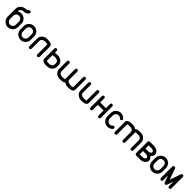

<svg xmlns="http://www.w3.org/2000/svg" viewBox="699 -3114 5450 5450"><g transform="rotate(45 3424.0 -389.5)"><path d="M272 -725Q297 -726 312 -733Q329 -741 341 -752L364 -771Q374 -779 390 -779Q410 -779 423.5 -764.5Q437 -750 437 -732Q437 -715 425 -702Q395 -668 359 -650Q324 -632 272 -631H267Q244 -631 223.5 -623Q203 -615 187 -599.5Q171 -584 161.5 -563.5Q152 -543 152 -517V-514Q168 -525 187 -533Q225 -550 268 -550Q311 -550 349.5 -533.5Q388 -517 416.5 -489Q445 -461 461 -422.5Q477 -384 477 -340V-210Q477 -167 461 -128.5Q445 -90 416.5 -61.5Q388 -33 349.5 -16.5Q311 0 268 0Q225 0 200 -10.5Q175 -21 164 -28Q140 -42 116 -66Q96 -86 81 -116Q77 -121 74 -127Q58 -165 58 -208V-517Q58 -560 74.5 -598Q91 -636 119.5 -664Q148 -692 185.5 -708.5Q223 -725 267 -725ZM153 -210Q153 -186 162 -165Q171 -144 186.5 -128Q202 -112 223 -103Q244 -94 268 -94Q291 -94 311.5 -103Q332 -112 348.5 -128Q365 -144 374.5 -165Q384 -186 384 -210V-341Q384 -366 374.5 -387.5Q365 -409 349.5 -424.5Q334 -440 313 -448Q292 -456 268 -456Q245 -456 224.5 -448Q204 -440 188 -424.5Q172 -409 162.5 -387.5Q153 -366 153 -340Z M570 -340Q570 -384 586.5 -422.5Q603 -461 631.5 -489Q660 -517 698 -533.5Q736 -550 779 -550Q822 -550 860.5 -533.5Q899 -517 927.5 -489Q956 -461 972 -422.5Q988 -384 988 -340V-210Q988 -167 972 -128.5Q956 -90 927.5 -61.5Q899 -33 860.5 -16.5Q822 0 779 0Q736 0 698 -16.5Q660 -33 631.5 -61.5Q603 -90 586.5 -128.5Q570 -167 570 -210ZM664 -210Q664 -186 673 -165Q682 -144 697.5 -128Q713 -112 734 -103Q755 -94 779 -94Q802 -94 822.5 -103Q843 -112 859.5 -128Q876 -144 885.5 -165Q895 -186 895 -210V-341Q895 -366 885.5 -387.5Q876 -409 860.5 -424.5Q845 -440 824 -448Q803 -456 779 -456Q756 -456 735.5 -448Q715 -440 699 -424.5Q683 -409 673.5 -387.5Q664 -366 664 -340Z M1412 -451Q1405 -452 1393.5 -454Q1382 -456 1368.5 -457.5Q1355 -459 1340.5 -460Q1326 -461 1313 -461Q1289 -461 1265.5 -455Q1242 -449 1224 -437Q1206 -425 1194 -406Q1182 -387 1182 -361V-50Q1182 -29 1168.5 -15.5Q1155 -2 1136 -2Q1116 -2 1102.5 -15.5Q1089 -29 1089 -50V-361Q1089 -404 1106 -440Q1123 -476 1151.5 -501.5Q1180 -527 1217.5 -541Q1255 -555 1297 -555Q1323 -555 1359 -553.5Q1395 -552 1428 -542Q1461 -532 1484 -511Q1507 -490 1507 -451V-47Q1507 -28 1493 -14.5Q1479 -1 1459 -1Q1439 -1 1425.5 -14.5Q1412 -28 1412 -47Z M2055 -194Q2055 -147 2036.5 -110.5Q2018 -74 1986.5 -49.5Q1955 -25 1914.5 -12.5Q1874 0 1831 0Q1804 0 1770 -2.5Q1736 -5 1706.5 -15.5Q1677 -26 1657 -47Q1637 -68 1637 -105V-507Q1637 -526 1651 -539.5Q1665 -553 1684 -553Q1704 -553 1717.5 -539.5Q1731 -526 1731 -506V-432Q1761 -438 1792.5 -439Q1824 -440 1847 -440Q1887 -440 1925 -426Q1963 -412 1992 -387Q2021 -362 2038 -326Q2055 -290 2055 -247ZM1961 -246Q1961 -273 1950 -292Q1939 -311 1920.5 -323Q1902 -335 1879 -340.5Q1856 -346 1833 -346Q1808 -346 1781 -343.5Q1754 -341 1731 -336V-105Q1753 -99 1783 -96.5Q1813 -94 1837 -94Q1860 -94 1882 -100Q1904 -106 1921.5 -118.5Q1939 -131 1950 -149.5Q1961 -168 1961 -194Z M2790 -507Q2790 -527 2803.5 -540.5Q2817 -554 2837 -554Q2857 -554 2870.5 -540.5Q2884 -527 2884 -507V-104Q2884 -79 2873.5 -61.5Q2863 -44 2845.5 -32.5Q2828 -21 2805.5 -14Q2783 -7 2760 -4Q2737 -1 2714 -0.5Q2691 0 2674 0Q2636 0 2601.5 -11.5Q2567 -23 2538 -46Q2523 -29 2499 -19.5Q2475 -10 2449 -6Q2423 -2 2397 -1Q2371 0 2351 0Q2310 0 2272 -14Q2234 -28 2205.5 -54Q2177 -80 2159.5 -115.5Q2142 -151 2142 -193V-505Q2142 -525 2155.5 -539Q2169 -553 2190 -553Q2209 -553 2222.5 -539Q2236 -525 2236 -505V-193Q2238 -164 2250.5 -145Q2263 -126 2282.5 -114Q2302 -102 2326.5 -97.5Q2351 -93 2377 -93Q2401 -93 2423.5 -96.5Q2446 -100 2466 -104V-507Q2466 -527 2479.5 -540.5Q2493 -554 2513 -554Q2533 -554 2546.5 -540.5Q2560 -527 2560 -507V-187Q2560 -160 2572.5 -142Q2585 -124 2605 -113Q2625 -102 2650 -97.5Q2675 -93 2701 -93Q2725 -93 2748.5 -96.5Q2772 -100 2790 -104Z M3325 -509Q3325 -528 3338.5 -541.5Q3352 -555 3372 -555Q3392 -555 3406 -541.5Q3420 -528 3420 -509V-105Q3420 -66 3397 -45Q3374 -24 3341 -14Q3308 -4 3272 -2.5Q3236 -1 3210 -1Q3168 -1 3130.5 -15Q3093 -29 3064.5 -54.5Q3036 -80 3019 -116Q3002 -152 3002 -195V-506Q3002 -527 3015.5 -540.5Q3029 -554 3049 -554Q3068 -554 3081.5 -540.5Q3095 -527 3095 -506V-195Q3095 -169 3107 -150Q3119 -131 3137 -119Q3155 -107 3178.5 -101Q3202 -95 3226 -95Q3239 -95 3253.5 -96Q3268 -97 3281.5 -98.5Q3295 -100 3306.5 -102Q3318 -104 3325 -105Z M3545 -507Q3545 -526 3558.5 -540Q3572 -554 3591 -554Q3611 -554 3624.5 -540Q3638 -526 3638 -507V-344H3867V-507Q3867 -526 3880.5 -540Q3894 -554 3913 -554Q3933 -554 3946.5 -540Q3960 -526 3960 -507V-47Q3960 -27 3946.5 -13.5Q3933 0 3913 0Q3894 0 3880.5 -13.5Q3867 -27 3867 -47V-250H3638V-47Q3638 -27 3624.5 -13.5Q3611 0 3591 0Q3572 0 3558.5 -13.5Q3545 -27 3545 -47Z M4355 -132Q4369 -148 4390 -148Q4407 -148 4420 -138Q4437 -124 4437 -102Q4437 -84 4425 -70Q4396 -36 4356 -18Q4316 0 4269 0Q4226 0 4188.5 -16Q4151 -32 4122 -61Q4094 -90 4077.5 -127.5Q4061 -165 4061 -208V-342Q4061 -386 4077.5 -423.5Q4094 -461 4122 -489Q4150 -517 4187 -533.5Q4224 -550 4267 -550H4269Q4304 -550 4329.5 -542Q4355 -534 4374 -523Q4393 -512 4405.5 -500Q4418 -488 4425 -480Q4437 -466 4437 -449Q4437 -440 4433 -430.5Q4429 -421 4421 -414Q4408 -402 4390 -402Q4381 -402 4371.5 -406Q4362 -410 4355 -418L4343 -430Q4337 -436 4327.5 -442Q4318 -448 4304 -452Q4290 -456 4269 -456Q4246 -456 4225 -447.5Q4204 -439 4188 -423Q4172 -407 4163 -386Q4154 -365 4154 -342V-208Q4154 -184 4163.5 -164Q4173 -144 4188 -127Q4204 -111 4226 -102.5Q4248 -94 4271 -94Q4294 -94 4316.5 -103Q4339 -112 4355 -132Z M4618 -47Q4618 -27 4604.5 -13.5Q4591 0 4571 0Q4551 0 4537.5 -13.5Q4524 -27 4524 -47V-450Q4524 -475 4534.5 -492.5Q4545 -510 4562.5 -521.5Q4580 -533 4602.5 -540Q4625 -547 4648 -550Q4671 -553 4694 -553.5Q4717 -554 4734 -554Q4772 -554 4806.5 -542.5Q4841 -531 4870 -508Q4885 -525 4909 -534.5Q4933 -544 4959 -548Q4985 -552 5011 -553Q5037 -554 5057 -554Q5098 -554 5136 -540Q5174 -526 5202.5 -500Q5231 -474 5248.5 -438.5Q5266 -403 5266 -361V-49Q5266 -29 5252.5 -15Q5239 -1 5218 -1Q5199 -1 5185.5 -15Q5172 -29 5172 -49V-361Q5170 -390 5157.5 -409Q5145 -428 5125.5 -440Q5106 -452 5081.5 -456.5Q5057 -461 5031 -461Q5007 -461 4984.5 -457.5Q4962 -454 4942 -450V-47Q4942 -27 4928.5 -13.5Q4915 0 4895 0Q4875 0 4861.5 -13.5Q4848 -27 4848 -47V-367Q4848 -394 4835.5 -412Q4823 -430 4803 -441Q4783 -452 4758 -456.5Q4733 -461 4707 -461Q4683 -461 4659.5 -457.5Q4636 -454 4618 -450Z M5377 -504Q5377 -524 5391 -538Q5405 -552 5425 -552H5587Q5628 -552 5664.5 -540Q5701 -528 5728 -507Q5755 -486 5771 -456Q5787 -426 5787 -390Q5787 -374 5781 -357.5Q5775 -341 5765 -326Q5755 -311 5743 -298.5Q5731 -286 5718 -278Q5731 -269 5743 -256Q5755 -243 5765 -227.5Q5775 -212 5781 -195Q5787 -178 5787 -162Q5787 -126 5770.5 -96Q5754 -66 5726.5 -45Q5699 -24 5662.5 -12Q5626 0 5587 0H5424Q5405 -1 5391 -16Q5377 -31 5377 -50ZM5471 -229V-96H5587Q5633 -96 5658.5 -116.5Q5684 -137 5684 -162Q5684 -179 5674 -191.5Q5664 -204 5649.5 -212.5Q5635 -221 5618 -225Q5601 -229 5587 -229ZM5587 -327Q5601 -327 5618 -330.5Q5635 -334 5649.5 -341.5Q5664 -349 5674 -361Q5684 -373 5684 -390Q5684 -415 5658.5 -435.5Q5633 -456 5587 -456H5471V-327Z M5859 -340Q5859 -384 5875.5 -422.5Q5892 -461 5920.5 -489Q5949 -517 5987 -533.5Q6025 -550 6068 -550Q6111 -550 6149.5 -533.5Q6188 -517 6216.5 -489Q6245 -461 6261 -422.5Q6277 -384 6277 -340V-210Q6277 -167 6261 -128.5Q6245 -90 6216.5 -61.5Q6188 -33 6149.5 -16.5Q6111 0 6068 0Q6025 0 5987 -16.5Q5949 -33 5920.5 -61.5Q5892 -90 5875.5 -128.5Q5859 -167 5859 -210ZM5953 -210Q5953 -186 5962 -165Q5971 -144 5986.5 -128Q6002 -112 6023 -103Q6044 -94 6068 -94Q6091 -94 6111.5 -103Q6132 -112 6148.5 -128Q6165 -144 6174.5 -165Q6184 -186 6184 -210V-341Q6184 -366 6174.5 -387.5Q6165 -409 6149.5 -424.5Q6134 -440 6113 -448Q6092 -456 6068 -456Q6045 -456 6024.5 -448Q6004 -440 5988 -424.5Q5972 -409 5962.5 -387.5Q5953 -366 5953 -340Z M6372 -504Q6372 -522 6386 -537.5Q6400 -553 6420 -553Q6435 -553 6447.5 -544.5Q6460 -536 6465 -522L6584 -188L6700 -521Q6705 -536 6717.5 -544Q6730 -552 6745 -552Q6768 -552 6779 -538Q6790 -524 6792 -508V-501V-47Q6792 -27 6778.5 -13.5Q6765 0 6745 0Q6726 0 6712 -13.5Q6698 -27 6698 -47V-229L6629 -32Q6624 -17 6611 -8.5Q6598 0 6584 0Q6570 0 6557.5 -9Q6545 -18 6540 -31L6466 -237V-47Q6466 -27 6452.5 -13.5Q6439 0 6419 0Q6400 0 6386 -13.5Q6372 -27 6372 -47Z"/></g></svg>

Font: VDS
Style: Regular
Weight: 400
Designer: artmaker
Foundry: artmaker
Version: Version 1.000 2009 initial release